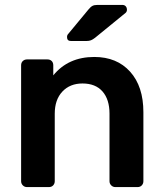

<svg xmlns="http://www.w3.org/2000/svg" viewBox="-20 -762 665 782"><path d="M90 0Q80 0 73 -7Q66 -14 66 -24V-496Q66 -507 73 -513.5Q80 -520 90 -520H173Q184 -520 190.5 -513.5Q197 -507 197 -496V-455Q258 -530 364 -530Q456 -530 510 -470Q564 -410 564 -305V-24Q564 -14 557.5 -7Q551 0 540 0H450Q440 0 433 -7Q426 -14 426 -24V-299Q426 -357 397.5 -389.5Q369 -422 316 -422Q265 -422 234 -389Q203 -356 203 -299V-24Q203 -14 196.5 -7Q190 0 179 0ZM269 -595Q253 -595 253 -611Q253 -619 258 -624L340 -723Q349 -734 356.5 -738Q364 -742 377 -742H478Q487 -742 492 -736.5Q497 -731 497 -722Q497 -715 492 -710L367 -608Q358 -601 350.5 -598Q343 -595 332 -595Z"/></svg>

Font: Rubik AZ
Style: Regular
Weight: 500
Designer: Hubert and Fischer
Foundry: Hubert & Fischer
Version: Version 2.000